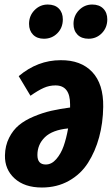

<svg xmlns="http://www.w3.org/2000/svg" viewBox="-20 -815 498 852"><path d="M174.8 -643.1Q144.5 -643.1 126.7 -661.1Q108.9 -679.2 108.9 -709Q108.9 -745.1 133.3 -770Q157.7 -794.9 191.9 -794.9Q223.6 -794.9 241.2 -776.9Q258.8 -758.8 258.8 -729Q258.8 -691.9 234.6 -667.5Q210.4 -643.1 174.8 -643.1ZM373 -643.1Q341.8 -643.1 324 -661.1Q306.2 -679.2 306.2 -709Q306.2 -745.1 330.6 -770Q355 -794.9 389.2 -794.9Q420.4 -794.9 438.2 -776.9Q456.1 -758.8 456.1 -729Q456.1 -692.4 431.9 -667.7Q407.7 -643.1 373 -643.1ZM249 -547.9Q338.9 -548.8 389.2 -495.6Q439.5 -442.4 438 -340.8Q437 -269 419.9 -206.1Q402.8 -143.1 370.6 -92.5Q338.4 -42 285.6 -12.5Q232.9 17.1 166 17.1Q88.9 17.1 44.7 -23.2Q0.5 -63.5 2 -126Q2.9 -168.9 20.3 -203.4Q37.6 -237.8 64.2 -259.8Q90.8 -281.7 129.9 -298.1Q168.9 -314.5 206.8 -323.2Q244.6 -332 291 -337.9V-352.1Q291 -436 226.1 -436Q198.7 -436 174.1 -425Q149.4 -414.1 115.2 -390.1L63 -477.1Q147 -547.9 249 -547.9ZM183.1 -85Q209 -85 229.7 -108.9Q250.5 -132.8 262.5 -167Q274.4 -201.2 282.2 -245.1Q212.4 -238.3 179.2 -206.1Q146 -173.8 146 -127Q146 -85 183.1 -85Z"/></svg>

Font: Fira Sans Compressed
Style: Bold Italic
Weight: 700
Width: 3
Italic angle: -8°
Designer: Carrois Corporate & Edenspiekermann AG
Foundry: Carrois Corporate GbR & Edenspiekermann AG
Version: Version 4.203;PS 004.203;hotconv 1.0.88;makeotf.lib2.5.64775